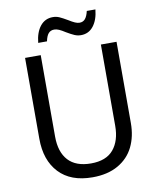

<svg xmlns="http://www.w3.org/2000/svg" viewBox="-98 -989 885 1075"><g transform="rotate(-10 344.5 -451.5)"><path d="M604 -252Q604 -176 575 -117Q546 -58 486.5 -24Q427 10 341 10Q217 10 150.5 -61Q84 -132 84 -254V-714H173V-251Q173 -163 216.5 -115.5Q260 -68 346 -68Q432 -68 473.5 -117.5Q515 -167 515 -252V-714H604ZM415 -785Q396 -785 378.5 -792.5Q361 -800 334 -816Q314 -829 299.5 -835.5Q285 -842 272 -842Q251 -842 239 -828Q227 -814 221 -784H171Q177 -844 204.5 -878Q232 -912 276 -912Q296 -912 313 -904.5Q330 -897 359 -880Q378 -868 392.5 -861.5Q407 -855 419 -855Q439 -855 451 -869Q463 -883 470 -913H519Q513 -854 486 -819.5Q459 -785 415 -785Z"/></g></svg>

Font: Noto Sans Display
Style: Regular
Weight: 400
Designer: Monotype Design team
Foundry: Monotype Imaging Inc.
Version: Version 1.000